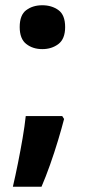

<svg xmlns="http://www.w3.org/2000/svg" viewBox="-20 -576 326 731"><path d="M224 -123Q215 -88 201 -41.5Q187 5 170.5 51.5Q154 98 138 135H29Q39 92 48.5 44.5Q58 -3 66 -49.5Q74 -96 78 -134H217ZM55 -473Q55 -519 80 -537.5Q105 -556 141 -556Q177 -556 202.5 -537.5Q228 -519 228 -473Q228 -428 202.5 -408.5Q177 -389 141 -389Q105 -389 80 -408.5Q55 -428 55 -473Z"/></svg>

Font: Noto Sans Symbols
Style: Bold
Weight: 700
Version: Version 2.002